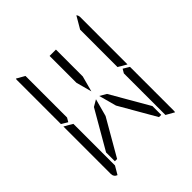

<svg xmlns="http://www.w3.org/2000/svg" viewBox="-257 -1159 1329 1329"><g transform="rotate(-45 408.0 -494.0)"><path d="M472 -451 635 -169V-83H613L459 -350L424 -479ZM672 -498 717 -471V-41Q717 -32 715 -28L655 -62V-70V-82V-83V-134V-265V-450V-469ZM377 -655V-918H439V-655L408 -540ZM144 -502 99 -529V-959Q99 -968 101 -972L161 -938V-928V-918V-866V-735V-548V-531ZM126 -2Q99 -12 99 -41V-500V-505L134 -485L152 -474L161 -469V-452V-265V-134V-83V-82V-72V-62ZM203 -83H181V-169L344 -451L392 -479L357 -350ZM717 -959V-500V-495L682 -515L664 -526L655 -531V-550V-735V-866V-897L707 -986Q717 -974 717 -959Z"/></g></svg>

Font: DSEG14 Modern
Style: Light
Weight: 300
Designer: Keshikan(Twitter:@keshinomi_88pro)
Version: Version 0.46